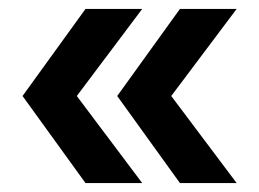

<svg xmlns="http://www.w3.org/2000/svg" viewBox="-20 -494 580 430"><path d="M383 -474H510L363.5 -279L510 -84H383L242.5 -279ZM171.5 -474H298.5L152 -279L298.5 -84H171.5L30.5 -279Z"/></svg>

Font: Overused Grotesk SemiBold
Style: Regular
Weight: 610
Version: Version 0.004